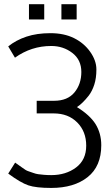

<svg xmlns="http://www.w3.org/2000/svg" viewBox="-20 -901 540 922"><path d="M119.1 -807.6V-880.9H192.4V-807.6ZM274.9 -807.6V-880.9H348.1V-807.6ZM19.5 -67.4 52.7 -120.1Q52.7 -120.1 85 -97.2Q104.5 -82.5 114.7 -79.3Q125 -76.2 138.7 -71Q152.3 -65.9 163.6 -64.5Q163.6 -64.5 191.4 -61.5Q208 -60.1 226.1 -60.1Q296.4 -60.1 345.2 -96.7Q394 -133.3 394 -201.4Q394 -269.5 350.8 -313Q307.6 -356.4 237.8 -356.4H156.2V-417H239.7Q304.2 -417 337.4 -457Q370.6 -497.1 370.6 -555.4Q370.6 -613.8 327.1 -647Q283.7 -680.2 226.1 -680.2Q130.4 -680.2 51.8 -624L19.5 -678.2Q57.1 -708.5 107.2 -725.1Q157.2 -741.7 222.4 -741.7Q287.6 -741.7 335.7 -717.8Q383.8 -693.8 413.3 -651.9Q442.9 -609.9 442.9 -567.6Q442.9 -525.4 432.6 -494.1Q422.4 -462.9 405.8 -441.4Q376.5 -404.3 349.6 -386.7Q411.1 -348.6 438.5 -305.7Q466.3 -260.7 466.3 -203.6Q466.3 -102.5 400.9 -50.5Q335.4 1.5 226.1 1.5Q152.8 1.5 116 -11Q79.1 -23.4 19.5 -67.4Z"/></svg>

Font: News Cycle
Style: Regular
Weight: 500
Version: Version 0.5.2